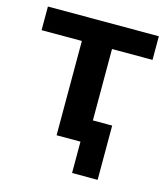

<svg xmlns="http://www.w3.org/2000/svg" viewBox="-97 -564 666 769"><g transform="rotate(15 236.5 -179.5)"><path d="M273 130V0H174V-391H7V-489H467V-391H299V-95H379V130Z"/></g></svg>

Font: NunitoSans3
Style: Bold
Weight: 700
Designer: Vernon Adams
Foundry: Vernon Adams
Version: Version 3.101;gftools[0.9.27]